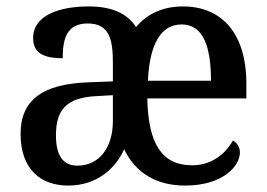

<svg xmlns="http://www.w3.org/2000/svg" viewBox="-20 -567 829 597"><path d="M192 10C282 10 340 -44 366 -103C401 -30 465 10 556 10C672 10 726 -50 726 -93C726 -111 715 -125 704 -130C680 -86 635 -53 578 -53C485 -53 441 -117 438 -261H746V-307C746 -464 669 -547 549 -547C485 -547 437 -523 403 -483C374 -527 325 -547 256 -547C162 -547 83 -518 83 -449C83 -404 112 -386 175 -386C175 -448 188 -494 253 -494C320 -494 331 -444 331 -373V-314L254 -311C114 -306 44 -257 44 -151C44 -40 107 10 192 10ZM636 -316H440C445 -431 481 -491 545 -491C612 -491 636 -422 636 -316ZM221 -52C176 -52 154 -83 154 -146C154 -223 184 -263 278 -268L331 -271V-191C331 -106 287 -52 221 -52Z"/></svg>

Font: Noto Serif Hebrew SemiCondensed Medium
Style: Regular
Weight: 500
Width: 4
Designer: Monotype Design Team
Foundry: Monotype Imaging Inc.
Version: Version 2.004